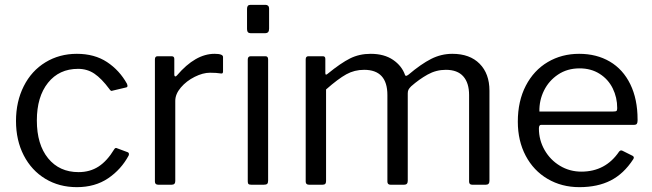

<svg xmlns="http://www.w3.org/2000/svg" viewBox="-20 -762 2691 792"><path d="M297 -540Q370 -540 421.5 -506Q473 -472 504 -416L506 -408Q506 -402 499 -401L444 -388L441 -387Q436 -387 431 -395Q399 -438 369.5 -458Q340 -478 302 -478Q224 -478 178 -420.5Q132 -363 132 -265Q132 -166 178.5 -109Q225 -52 304 -52Q351 -52 386.5 -75Q422 -98 451 -146Q454 -151 457 -151.5Q460 -152 464 -150L507 -134Q514 -131 511 -121Q480 -63 426 -26.5Q372 10 297 10Q224 10 167 -24.5Q110 -59 78 -121Q46 -183 46 -263Q46 -343 78 -406.5Q110 -470 167.5 -505Q225 -540 297 -540Z M633 0Q619 0 619 -13V-517Q619 -530 630 -530H688Q699 -530 699 -519V-454Q699 -448 702.5 -447Q706 -446 710 -451Q786 -540 865 -540Q900 -540 900 -527V-467Q900 -457 891 -459Q873 -462 846 -462Q817 -462 783 -445Q749 -428 726 -401Q703 -374 703 -346V-15Q703 0 688 0Z M1090 -644Q1090 -634 1086 -629.5Q1082 -625 1072 -625H1014Q999 -625 999 -642V-726Q999 -742 1013 -742H1076Q1082 -742 1086 -738Q1090 -734 1090 -727ZM1086 -17Q1086 -7 1082 -3.5Q1078 0 1068 0H1017Q1008 0 1005 -3Q1002 -6 1002 -14V-516Q1002 -530 1014 -530H1075Q1086 -530 1086 -517Z M1255 0Q1241 0 1241 -13V-517Q1241 -530 1252 -530H1312Q1322 -530 1322 -519V-461Q1322 -449 1332 -458Q1386 -502 1424 -521Q1462 -540 1509 -540Q1565 -540 1601.5 -515Q1638 -490 1651 -452Q1653 -449 1655 -449Q1658 -449 1665 -454Q1717 -498 1758.5 -519Q1800 -540 1846 -540Q1918 -540 1958.5 -499Q1999 -458 1999 -388V-16Q1999 0 1984 0H1928Q1915 0 1915 -13V-370Q1915 -420 1891 -447Q1867 -474 1819 -474Q1779 -474 1744 -454.5Q1709 -435 1676 -406Q1668 -398 1665 -392Q1662 -386 1662 -377V-16Q1662 0 1647 0H1591Q1578 0 1578 -13V-370Q1578 -474 1482 -474Q1442 -474 1408.5 -455.5Q1375 -437 1325 -393V-15Q1325 -7 1321.5 -3.5Q1318 0 1310 0Z M2203 -232Q2203 -184 2226.5 -143Q2250 -102 2290 -78Q2330 -54 2378 -54Q2478 -54 2534 -137Q2538 -141 2541 -141.5Q2544 -142 2548 -140L2590 -119Q2598 -114 2592 -105Q2553 -45 2499 -17.5Q2445 10 2370 10Q2297 10 2239 -24Q2181 -58 2148.5 -119.5Q2116 -181 2116 -260Q2116 -345 2149 -408.5Q2182 -472 2239.5 -506Q2297 -540 2369 -540Q2441 -540 2495.5 -508Q2550 -476 2580 -414.5Q2610 -353 2610 -269V-265Q2610 -256 2607 -251.5Q2604 -247 2595 -247H2212Q2203 -247 2203 -232ZM2509 -302Q2520 -302 2523 -304.5Q2526 -307 2526 -316Q2526 -360 2507.5 -397.5Q2489 -435 2453.5 -457.5Q2418 -480 2371 -480Q2320 -480 2282 -454.5Q2244 -429 2224 -388.5Q2204 -348 2205 -302Z"/></svg>

Font: Libre Franklin
Style: Regular
Weight: 400
Designer: Pablo Impallari, Rodrigo Fuenzalida
Foundry: Impallari Type
Version: Version 1.001; ttfautohint (v1.4.1)